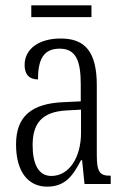

<svg xmlns="http://www.w3.org/2000/svg" viewBox="-20 -688 469 718"><path d="M97 -624H322V-668H97ZM156 10C225 10 253 -32 283 -89H287L296 0H394V-31H391C354 -31 342 -44 342 -108V-369C342 -497 296 -544 207 -544C124 -544 72 -504 72 -445C72 -410 89 -391 122 -391C122 -466 143 -506 203 -506C264 -506 282 -461 282 -372V-309L218 -306C98 -301 40 -253 40 -148C40 -41 89 10 156 10ZM172 -30C123 -30 102 -76 102 -145C102 -225 135 -270 229 -275L283 -278V-191C283 -100 239 -30 172 -30Z"/></svg>

Font: Noto Serif Armenian ExtraCondensed Light
Style: Regular
Weight: 300
Width: 2
Designer: Monotype Design Team
Foundry: Monotype Imaging Inc.
Version: Version 2.008